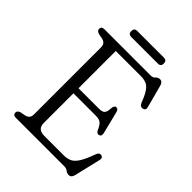

<svg xmlns="http://www.w3.org/2000/svg" viewBox="-238 -940 1073 1073"><g transform="rotate(45 299.0 -403.0)"><path d="M45 -681Q45 -700 68.5 -700H434Q450.5 -700 460.5 -711.2Q470.5 -722.5 485 -722.5Q505 -722.5 511.5 -697L547 -564.5Q553 -541.5 532 -538Q513.5 -534.5 504.5 -557Q487.5 -601.5 472.2 -623.2Q457 -645 438.8 -652Q420.5 -659 395 -659H198.5V-364.5H361Q386 -364.5 396 -375Q406 -385.5 406.5 -414.5Q408.5 -437 421.5 -439Q437.5 -440.5 442.5 -420.5L475.5 -288Q481 -265 464.5 -260.5Q449.5 -256 440 -275.5Q428 -304 415 -314.2Q402 -324.5 375.5 -324.5H198.5V-89.5Q198.5 -41 251.5 -41H405.5Q433 -41 453 -50.8Q473 -60.5 490.5 -88.8Q508 -117 528.5 -174Q536 -193.5 552.5 -190Q571.5 -186.5 565 -162L528.5 -8Q522.5 17.5 502 17.5Q489 17.5 478 8.8Q467 0 452.5 0H68.5Q45 0 45 -19Q45 -34.5 65.5 -40.5L94.5 -46Q126 -53 126 -84V-616Q126 -647 94.5 -654L65.5 -659.5Q45 -665.5 45 -681ZM181 -799Q181 -823 204 -823H415Q438 -823 438 -799Q438 -775.5 415 -775.5H204Q181 -775.5 181 -799Z"/></g></svg>

Font: Fraunces 72pt SuperSoft Light
Style: Regular
Weight: 300
Version: Version 1.000;[0bf87f6ff]